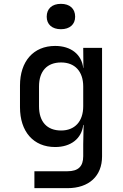

<svg xmlns="http://www.w3.org/2000/svg" viewBox="-20 -799 640 999"><path d="M297 -647C343 -647 371 -672 371 -712C371 -754 343 -779 297 -779C251 -779 223 -754 223 -712C223 -672 251 -647 297 -647ZM414 -445H413C405 -516 349 -560 267 -560C154 -560 84 -480 84 -354V-241C84 -114 154 -34 267 -34C349 -34 405 -78 413 -149H415L413 -49V14C413 67 387 92 331 92H159V180H331C443 180 511 117 511 15V-550H413ZM298 -120C225 -120 183 -165 183 -246V-349C183 -429 225 -474 298 -474C369 -474 413 -428 413 -349V-246C413 -167 369 -120 298 -120Z"/></svg>

Font: Tekne LDO Medium
Style: Regular
Weight: 500
Monospace: yes
Designer: Alessio Laiso, Mario Rullo, Paolo Rosset
Foundry: Alessio Laiso
Version: Version 1.000;hotconv 1.0.109;makeotfexe 2.5.65596